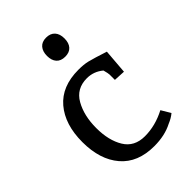

<svg xmlns="http://www.w3.org/2000/svg" viewBox="-216 -812 914 914"><g transform="rotate(-45 241.5 -355.0)"><path d="M410 -91 438 -44Q419 -28 392 -17Q340 10 269 10Q158 10 99 -59Q40 -128 40 -246Q40 -364 99 -433.5Q158 -503 270 -503Q306 -503 331 -497Q363 -489 427 -468L417 -343L359 -346V-382Q359 -390 352 -416Q316 -446 270 -446Q200 -446 167 -388Q134 -330 134 -246.5Q134 -163 167 -109Q200 -55 270.5 -55Q341 -55 410 -91ZM211 -655Q211 -685 226 -702.5Q241 -720 269.5 -720Q298 -720 313.5 -703Q329 -686 329 -655.5Q329 -625 314 -608Q299 -591 270 -591Q241 -591 226 -608Q211 -625 211 -655Z"/></g></svg>

Font: Andada
Style: Regular
Weight: 400
Designer: Carolina Giovagnoli
Foundry: Carolina Giovagnoli
Version: Version 1.002